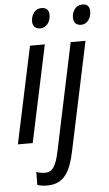

<svg xmlns="http://www.w3.org/2000/svg" viewBox="-63 -777 601 1058"><g transform="rotate(-5 237.0 -248.5)"><path d="M418 -626C449 -626 474 -655 474 -696C474 -722 461 -737 434 -737C396 -737 376 -703 376 -669C376 -641 392 -626 418 -626ZM192 -626C224 -626 249 -655 249 -696C249 -722 235 -737 208 -737C170 -737 150 -703 150 -668C150 -641 166 -626 192 -626ZM13 0H95L209 -536H127ZM155 240C250 240 285 170 307 64L434 -536H352L227 57C210 138 190 169 149 169C132 169 114 165 101 160L100 232C115 237 134 240 155 240Z"/></g></svg>

Font: Noto Sans Display SemiCondensed
Style: Italic
Weight: 400
Width: 4
Italic angle: -12°
Designer: Monotype Design Team
Foundry: Monotype Imaging Inc.
Version: Version 1.900